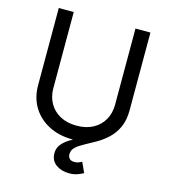

<svg xmlns="http://www.w3.org/2000/svg" viewBox="-133 -833 1011 1150"><g transform="rotate(15 372.0 -258.0)"><path d="M372.6 11.7Q286.6 11.7 222.4 -22Q158.2 -55.7 123 -114.3Q87.9 -172.9 87.9 -247.6V-727.5H180.7V-254.9Q180.7 -202.6 203.9 -161.9Q227.1 -121.1 270 -97.7Q313 -74.2 372.6 -74.2Q432.1 -74.2 474.9 -97.7Q517.6 -121.1 540.5 -161.9Q563.5 -202.6 563.5 -254.9V-727.5H656.2V-247.6Q656.2 -172.9 621.1 -114.3Q585.9 -55.7 522.2 -22Q458.5 11.7 372.6 11.7ZM402.3 212.9Q355 212.9 321.3 188.5Q287.6 164.1 287.6 118.2Q287.6 87.4 305.7 64.7Q323.7 42 353.3 23.7Q382.8 5.4 418.2 -12.2Q453.6 -29.8 489 -50.3Q524.4 -70.8 554 -97.4Q583.5 -124 601.6 -160.6Q619.6 -197.3 619.6 -247.6H656.2Q656.2 -183.6 636 -139.6Q615.7 -95.7 583.7 -65.9Q551.8 -36.1 516.1 -15.6Q480.5 4.9 448.5 21.7Q416.5 38.6 396.2 56.9Q376 75.2 376 100.6Q376 118.7 386 128.9Q396 139.2 416.5 139.2Q430.2 139.2 441.4 135Q452.6 130.9 461.9 125.5L490.7 188.5Q476.1 196.8 454.3 204.8Q432.6 212.9 402.3 212.9Z"/></g></svg>

Font: Atlassian Sans
Style: Regular
Weight: 400
Designer: Rasmus Andersson
Foundry: Modifications by Atlassian Pty Ltd, manufactured by rsms
Version: Version 4.001;git-9221beed3